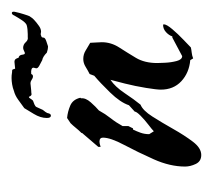

<svg xmlns="http://www.w3.org/2000/svg" viewBox="-38 -318 368 332"><g transform="rotate(-90 146.0 -152.0)"><path d="M44 12Q33 12 28.5 2.5Q24 -7 24 -16Q24 -42 36.5 -70Q49 -98 61.5 -121.5Q74 -145 74 -158Q74 -164 67 -164Q64 -164 58 -162V-166L82 -194V-195Q87 -200 91 -205Q95 -210 99 -214L108 -220Q119 -219 129.5 -214.5Q140 -210 143 -197L142 -196Q143 -188 135 -179Q127 -170 121 -165Q115 -154 107.5 -144.5Q100 -135 94 -124V-114L90 -106H88Q85 -100 82.5 -93Q80 -86 80 -78L85 -70Q88 -73 96.5 -79.5Q105 -86 112 -93Q119 -100 119 -103L130 -113Q135 -128 152 -145.5Q169 -163 181 -173L184 -181Q190 -184 196.5 -188Q203 -192 210 -192Q218 -192 224.5 -188Q231 -184 238 -180Q238 -176 238.5 -170.5Q239 -165 239 -160Q239 -144 230 -130Q221 -116 212 -101Q203 -86 203 -64Q203 -61 203.5 -50.5Q204 -40 206.5 -30.5Q209 -21 215 -21L247 -38H249Q251 -44 256.5 -49Q262 -54 269 -54L270 -53Q270 -48 261.5 -38Q253 -28 243.5 -19Q234 -10 230 -6Q226 -5 221 -4.5Q216 -4 211 -2L208 -7Q186 -9 171.5 -22.5Q157 -36 157 -58Q157 -65 160 -83.5Q163 -102 167.5 -120Q172 -138 174 -145Q162 -137 151 -120.5Q140 -104 131 -93Q121 -89 110.5 -72.5Q100 -56 89 -36.5Q78 -17 67 -2.5Q56 12 44 12ZM116 -252Q115 -248 112 -248Q108 -248 108 -255Q108 -266 115 -277.5Q122 -289 125 -294Q132 -299 139.5 -304.5Q147 -310 155 -312Q160 -314 166 -315Q172 -316 177 -316Q182 -316 184.5 -315.5Q187 -315 190 -315Q192 -315 192.5 -312Q193 -309 195 -310L205 -311Q209 -311 210.5 -308Q212 -305 212 -304Q217 -303 217.5 -297Q218 -291 223 -294Q227 -296 229 -296Q235 -296 239 -291.5Q243 -287 248 -288H253Q257 -288 261.5 -288.5Q266 -289 269 -290Q273 -292 277 -298Q281 -304 285 -311Q287 -316 290 -315.5Q293 -315 291 -308Q290 -303 287.5 -295Q285 -287 284 -285Q282 -282 280.5 -280Q279 -278 273 -273Q272 -272 267 -268.5Q262 -265 257 -265Q256 -265 254 -265.5Q252 -266 248 -264Q247 -263 247 -261Q247 -258 241 -256Q235 -254 232 -253Q229 -253 226.5 -253.5Q224 -254 221 -255Q214 -262 208 -263Q204 -265 198.5 -268Q193 -271 194 -274L195 -278Q195 -283 184 -282Q183 -279 180 -279Q177 -279 173.5 -281.5Q170 -284 165 -283L155 -282Q152 -282 149.5 -281.5Q147 -281 145 -285Q145 -286 144.5 -286Q144 -286 144 -286Q143 -286 141.5 -283.5Q140 -281 138 -279Q135 -278 131.5 -276.5Q128 -275 127 -273L122 -262Q121 -261 118.5 -257.5Q116 -254 116 -252Z"/></g></svg>

Font: Kolker Brush
Style: Regular
Weight: 400
Designer: Robert E. Leuschke
Foundry: Robert E. Leuschke
Version: Version 1.010; ttfautohint (v1.8.3)